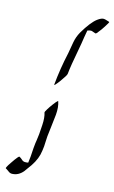

<svg xmlns="http://www.w3.org/2000/svg" viewBox="-212 -771 621 1042"><g transform="rotate(20 98.5 -249.5)"><path d="M8.3 231Q-2 231 -12.7 223.1Q-19 219.2 -29.8 213.9Q-30.3 213.9 -30.3 212.4Q-30.3 210.4 -28.3 205.6Q-26.4 200.7 -22.5 192.6Q-18.6 184.6 -14.6 178.2Q-10.7 171.9 -9.3 168.9Q-6.3 163.1 -0.7 153.8Q4.9 144.5 10.3 137Q15.6 129.4 19 129.4Q31.2 135.7 36.6 140.1Q44.4 147 54.7 147Q63.5 147 74.2 143.6Q75.2 134.8 75.2 108.9L74.2 60.5Q74.2 25.9 75.7 14.6Q77.1 -2.9 77.1 -21.5Q77.1 -30.8 76.2 -73.7Q75.2 -116.7 64 -142.6V-144Q64 -146.5 64.9 -148.4Q77.6 -178.7 102.5 -215.3Q104.5 -217.3 107.9 -221.7Q111.3 -226.1 112.8 -226.1Q126.5 -196.3 126.5 -152.3Q126.5 -131.3 124.8 -86.2Q123 -41 123 -25.9Q123 -10.3 124 4.9Q125 17.6 125 30.3Q125 55.7 121.6 80.6Q114.7 124 81.1 175.3Q61 215.8 28.8 227.1Q16.1 231 8.3 231ZM63 -300.8Q62 -300.8 62 -302.2Q62.5 -394 75.2 -489.3Q77.6 -521 80.6 -553Q83.5 -585 96.7 -614.7Q129.9 -684.6 159.7 -711.9Q180.2 -730 193.8 -730Q201.7 -730 212.9 -727.1Q226.6 -724.6 226.6 -723.6Q226.6 -718.8 210 -688Q203.1 -673.8 187.5 -650.9Q187.5 -650.4 186.8 -649.4Q186 -648.4 184.6 -646Q179.7 -640.1 177.2 -640.1Q167 -642.1 161.4 -644Q155.8 -646 150.9 -646Q143.1 -646 130.4 -639.6Q127.9 -620.1 127 -600.6Q125 -563 121.1 -525.4Q111.3 -429.7 110.8 -382.3Q110.8 -377.9 104.5 -365.2Q103 -363.3 102.5 -361.8Q84 -325.7 67.4 -304.7Q64 -300.8 63 -300.8Z"/></g></svg>

Font: Terrible Cursive
Style: Regular
Weight: 400
Designer: GGBotNet
Foundry: GGBotNet
Version: 1.00